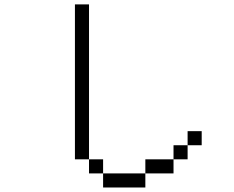

<svg xmlns="http://www.w3.org/2000/svg" viewBox="-20 -832 1040 852"><path d="M875 -187.5V-250H812.5V-187.5H750V-125H625V-62.5H437.5V0H625V-62.5H750V-125H812.5V-187.5ZM437.5 -62.5V-125H375V-62.5ZM375 -125V-812.5H312.5V-125Z"/></svg>

Font: BFUnifontExMono
Style: Regular
Weight: 500
Version: Version 15.0.06